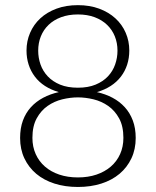

<svg xmlns="http://www.w3.org/2000/svg" viewBox="-20 -736 620 764"><path d="M290 8Q239 8 196.8 -5.5Q154.5 -19 124.2 -44.5Q94 -70 77 -106Q60 -142 60 -187Q60 -226 71.2 -256.5Q82.5 -287 103 -309.5Q123.5 -332 151.8 -347Q180 -362 214 -369.5Q183 -378.5 159 -394Q135 -409.5 118.8 -431Q102.5 -452.5 94 -478.8Q85.5 -505 85.5 -535Q85.5 -572.5 99.8 -605.5Q114 -638.5 140.5 -663Q167 -687.5 204.8 -701.5Q242.5 -715.5 290 -715.5Q337 -715.5 374.8 -701.5Q412.5 -687.5 439.2 -663Q466 -638.5 480.2 -605.5Q494.5 -572.5 494.5 -535Q494.5 -505 486 -478.8Q477.5 -452.5 461 -431Q444.5 -409.5 420.5 -394Q396.5 -378.5 365.5 -369.5Q399.5 -362 427.8 -347Q456 -332 476.5 -309.5Q497 -287 508.5 -256.5Q520 -226 520 -187Q520 -142 503 -106Q486 -70 455.8 -44.5Q425.5 -19 383.2 -5.5Q341 8 290 8ZM290 -30Q330.5 -30 363.8 -41.2Q397 -52.5 421 -73.2Q445 -94 458 -123Q471 -152 471 -187.5Q471 -234 454 -265Q437 -296 410.5 -314.5Q384 -333 352 -340.8Q320 -348.5 290 -348.5Q260 -348.5 228 -340.8Q196 -333 169.5 -314.5Q143 -296 126 -265Q109 -234 109 -187.5Q109 -152 122 -123Q135 -94 158.8 -73.2Q182.5 -52.5 216 -41.2Q249.5 -30 290 -30ZM290 -387Q330.5 -387 360.2 -399.2Q390 -411.5 409.5 -432.2Q429 -453 438.2 -479.5Q447.5 -506 447.5 -534.5Q447.5 -565 437 -591.2Q426.5 -617.5 406.2 -637Q386 -656.5 356.8 -667.5Q327.5 -678.5 290 -678.5Q252.5 -678.5 223 -667.5Q193.5 -656.5 173.2 -637Q153 -617.5 142.5 -591.2Q132 -565 132 -534.5Q132 -506 141.2 -479.5Q150.5 -453 170 -432.2Q189.5 -411.5 219.2 -399.2Q249 -387 290 -387Z"/></svg>

Font: Lato Light
Style: Regular
Weight: 300
Designer: Lukasz Dziedzic
Foundry: Lukasz Dziedzic
Version: Version 1.104; Western+Polish opensource